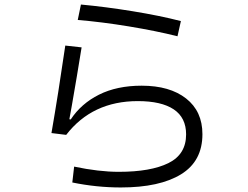

<svg xmlns="http://www.w3.org/2000/svg" viewBox="-20 -808 1096 847"><path d="M763 -648Q667 -672 548.5 -691.5Q430 -711 323 -720L337 -788Q445 -778 565 -758.5Q685 -739 778 -715ZM307 -73Q416 -50 504 -50Q645 -50 723 -88.5Q801 -127 801 -215Q801 -289 746.5 -325.5Q692 -362 588 -362Q387 -362 272 -213L207 -221Q237 -394 268 -607L340 -599L319 -471Q291 -306 286 -282L292 -281Q338 -351 417 -390.5Q496 -430 605 -430Q729 -430 801 -373.5Q873 -317 873 -216Q873 -97 778.5 -39Q684 19 513 19Q406 19 299 -3Z"/></svg>

Font: PlemolJP
Style: Regular
Weight: 400
Monospace: yes
Version: v2.0.4; ttfautohint (v1.8.4.7-5d5b-dirty) -l 6 -r 45 -G 200 